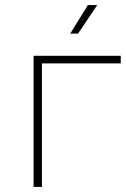

<svg xmlns="http://www.w3.org/2000/svg" viewBox="-20 -740 498 760"><path d="M113 0H146V-489H458V-519H113ZM258 -607H289L365 -720H328Z"/></svg>

Font: Chess Sans ExtraLight
Style: Regular
Weight: 275
Designer: Wolf Bōese
Foundry: Wolf Bōese
Version: Version 7.223;Glyphs 3.3 (3306)